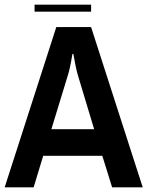

<svg xmlns="http://www.w3.org/2000/svg" viewBox="-20 -802 632 822"><path d="M0 0 221 -686H370L591 0H460L418 -135H165L124 0ZM200 -249H383L314 -478Q304 -512 294 -571H290Q280 -508 270 -478ZM128 -752V-782H370V-752Z"/></svg>

Font: AXENEO7
Style: Regular
Weight: 400
Designer: Hector Gatti, Simon Guibord
Foundry: Omnibus-Type, Jean-Christophe Thérien
Version: Version 1.000